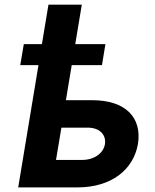

<svg xmlns="http://www.w3.org/2000/svg" viewBox="-20 -812 672 832"><path d="M436.8 -620.7H306.1L334.5 -791.9H190L161.6 -620.7H83.1L67.8 -529.8H146.7L58.9 0H316.4C461.3 0 558.2 -75.6 577.8 -188.2C595.9 -302.9 523.8 -377.8 380 -377.8H265.6L290.8 -529.8H421.9ZM222.7 -119 246.1 -258.9H360.1C410.2 -258.9 441.1 -229.4 434.7 -187.1C427.9 -147 387.4 -119 335.9 -119Z"/></svg>

Font: Margiela Sans
Style: Bold Italic
Weight: 700
Italic angle: -9.39999°
Designer: Stefan Endress, Andreas Faust
Version: Version 1.100;FEAKit 1.0